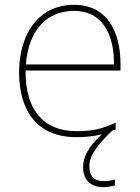

<svg xmlns="http://www.w3.org/2000/svg" viewBox="-20 -558 580 795"><path d="M350 131C350 81 391 34 446 -18C451 -19 455 -21 459 -23V-50C397 -22 360 -15 296 -15C159 -15 84 -105 86 -266H479V-291C479 -430 422 -538 287 -538C133 -538 59 -408 59 -259C59 -104 130 10 296 10C336 10 370 6 402 -2C346 49 324 92 324 135C324 190 360 217 406 217C427 217 445 213 456 209V185C445 189 427 192 408 192C369 192 350 170 350 131ZM287 -513C399 -513 453 -423 452 -291H87C99 -436 175 -513 287 -513Z"/></svg>

Font: Noto Sans Arabic UI Th
Style: Regular
Weight: 100
Designer: Monotype Design Team, Nadine Chahine and Nizar Qandah
Foundry: Monotype Imaging Inc.
Version: Version 2.010